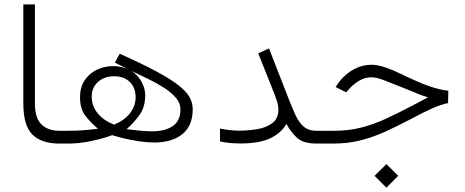

<svg xmlns="http://www.w3.org/2000/svg" viewBox="-20 -658 2132 880"><path d="M267.1 0H252.4Q169.4 0 128.2 -41.5Q86.9 -83 86.9 -183.1V-637.7H140.1V-182.6Q140.1 -116.7 170.2 -87.6Q200.2 -58.6 252.4 -58.6H267.1Z M528.8 -411.6Q629.4 -366.7 694.6 -331.8Q759.8 -296.9 796.6 -268.3Q833.5 -239.7 848.4 -213.1Q863.3 -186.5 863.3 -157.7Q863.3 -81.5 815.9 -43.2Q768.6 -4.9 686.5 -4.9Q654.3 -4.9 618.2 -10.3Q582 -15.6 549.3 -23.4Q516.6 -31.2 494.1 -38.6Q454.1 -23.4 399.4 -11.7Q344.7 0 293.9 0H247.6V-58.6H288.1Q329.1 -58.6 361.3 -61Q393.6 -63.5 429.2 -67.9Q395 -96.7 370.8 -128.2Q346.7 -159.7 346.7 -212.9Q346.7 -257.3 367.4 -289.1Q388.2 -320.8 422.9 -337.9Q457.5 -355 499 -355Q508.8 -355 522.7 -353.3Q536.6 -351.6 562 -343.3L506.3 -371.1ZM582.5 -333Q611.3 -314.9 628.4 -283.9Q645.5 -252.9 645.5 -221.2Q645.5 -168 620.1 -132.1Q594.7 -96.2 560.1 -65.9Q586.4 -62.5 618.7 -59.3Q650.9 -56.2 678.2 -56.2Q736.8 -56.2 772 -80.3Q807.1 -104.5 807.1 -156.2Q807.1 -184.6 787.1 -208.7Q767.1 -232.9 733.9 -254.4Q700.7 -275.9 661.1 -295.2Q621.6 -314.5 582.5 -333ZM502.9 -86.9Q549.3 -105.5 575.2 -138.4Q601.1 -171.4 601.6 -211.4Q601.6 -257.8 574 -283.2Q546.4 -308.6 503.4 -308.6Q459 -308.6 429.7 -283Q400.4 -257.3 400.4 -213.9Q400.4 -172.4 427.5 -138.9Q454.6 -105.5 502.9 -86.9Z M988.3 -68.8Q1035.2 -59.1 1075.7 -59.1Q1119.6 -59.1 1160.9 -66.4Q1202.1 -73.7 1229 -94.5Q1255.9 -115.2 1255.9 -156.2Q1255.9 -174.3 1249.3 -194.8Q1242.7 -215.3 1237.3 -228.5L1163.6 -413.6L1212.9 -436L1308.6 -190.9Q1321.3 -159.2 1335.2 -128.7Q1349.1 -98.1 1371.3 -78.4Q1393.6 -58.6 1430.2 -58.6H1450.7V0H1430.2Q1371.1 0 1342.3 -25.6Q1313.5 -51.3 1293 -89.8Q1266.6 -45.9 1216.3 -23.2Q1166 -0.5 1083 -0.5Q1054.7 -0.5 1031.7 -2.9Q1008.8 -5.4 988.3 -9.8Z M1696.8 147.9 1751 94.2 1805.2 147.9 1751 202.1ZM1431.2 0V-58.6H1510.7Q1576.2 -58.6 1632.6 -72.5Q1689 -86.4 1746.6 -112.8Q1804.2 -139.2 1872.6 -175.3L1941.9 -211.9Q1921.4 -218.3 1911.6 -221.7Q1901.9 -225.1 1893.3 -228.8Q1884.8 -232.4 1868.7 -239.3Q1852.5 -246.1 1818.8 -259.3Q1769.5 -279.3 1736.8 -291.5Q1704.1 -303.7 1682.6 -303.7Q1652.8 -303.7 1627.4 -288.8Q1602.1 -273.9 1582.5 -252.9L1566.9 -234.9L1518.1 -259.3L1535.6 -284.2Q1564.5 -320.3 1602.3 -340.8Q1640.1 -361.3 1683.1 -361.3Q1710.4 -361.3 1746.1 -349.1Q1781.7 -336.9 1824.7 -315.9Q1895 -281.7 1944.1 -264.2Q1993.2 -246.6 2034.7 -242.2L2033.7 -185.5Q2002.9 -179.7 1962.4 -161.9Q1921.9 -144 1854.5 -107.9Q1794.9 -76.7 1740.2 -52.2Q1685.5 -27.8 1629.4 -13.9Q1573.2 0 1509.3 0Z"/></svg>

Font: Vazir Thin FD-UI
Style: Thin-FD-UI
Weight: 100
Designer: Saber Rastikerdar
Foundry: Saber Rastikerdar
Version: Version 30.1.0